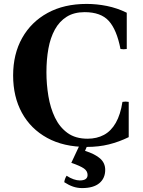

<svg xmlns="http://www.w3.org/2000/svg" viewBox="-20 -735 729 980"><path d="M605 -215Q621 -218 637 -215V-35Q588 -11 536 2Q484 15 422 15Q305 15 221 -31Q137 -77 92 -159Q47 -241 47 -350Q47 -459 93 -541Q139 -623 223 -669Q307 -715 422 -715Q474 -715 526 -704.5Q578 -694 627 -670V-485Q611 -482 595 -485Q576 -583 535.5 -628Q495 -673 412 -673Q358 -673 320.5 -649.5Q283 -626 260 -584Q237 -542 227 -486.5Q217 -431 217 -366Q217 -305 227 -244.5Q237 -184 260.5 -135Q284 -86 324.5 -56.5Q365 -27 427 -27Q474 -27 510.5 -46.5Q547 -66 571 -108Q595 -150 605 -215ZM320 162Q338 174 355.5 180Q373 186 387 186Q427 186 427 158Q427 138 408.5 125Q390 112 344 96L389 0H429L414 35Q465 51 491 74Q517 97 517 132Q517 175 487 200Q457 225 399 225Q375 225 353 217.5Q331 210 308 195Q310 178 320 162Z"/></svg>

Font: Poltawski Nowy
Style: Bold
Weight: 700
Designer: Adam Pótawski, Mateusz Machalski, Borys Kosmynka, Ania Wieluska
Foundry: Capitalics.wtf
Version: Version 1.001;gftools[0.9.25]